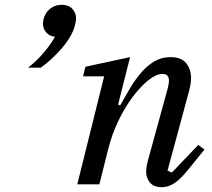

<svg xmlns="http://www.w3.org/2000/svg" viewBox="-20 -768 885 800"><path d="M655 12Q621 12 605 -7Q589 -26 589 -51Q589 -62 591 -74.5Q593 -87 596 -98L680 -404Q682 -413 683 -420Q684 -427 684 -432Q684 -460 657 -460Q631 -460 598.5 -434Q566 -408 533.5 -365Q501 -322 473.5 -265Q446 -208 431 -147L394 0H302L414 -450H326L336 -490L522 -530L472 -332L481 -329Q502 -367 523.5 -403Q545 -439 570 -467.5Q595 -496 624.5 -513Q654 -530 690 -530Q735 -530 755.5 -505Q776 -480 776 -442Q776 -419 767 -386L678 -57L696 -49L806 -164L832 -145L764 -61Q729 -18 704 -3Q679 12 655 12ZM97 -486Q134 -515 163 -549.5Q192 -584 209 -615Q186 -617 172.5 -633Q159 -649 159 -669Q159 -684 165 -699Q173 -720 192 -734Q211 -748 237 -748Q266 -748 281.5 -731Q297 -714 297 -691Q297 -679 292 -661Q286 -638 271 -613Q256 -588 236 -565Q216 -542 193.5 -521.5Q171 -501 150 -486H97Z"/></svg>

Font: IBM Plex Serif Text
Style: Italic
Weight: 450
Italic angle: -14°
Designer: Mike Abbink, Paul van der Laan, Pieter van Rosmalen
Foundry: Bold Monday
Version: Version 3.001